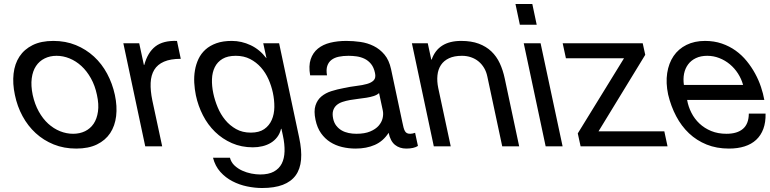

<svg xmlns="http://www.w3.org/2000/svg" viewBox="-20 -734 3860 963"><path d="M54.7 -257.8Q42.5 -314.9 48.1 -364.5Q53.7 -414.1 77.6 -450.4Q101.6 -486.8 143.8 -507.8Q186 -528.8 247.6 -528.8Q309.1 -528.8 360.4 -507.8Q411.6 -486.8 451.2 -450.4Q490.7 -414.1 517.3 -364.5Q543.9 -314.9 556.2 -257.8Q568.4 -200.7 562.5 -151.6Q556.6 -102.5 532.7 -66.4Q508.8 -30.3 466.3 -9.5Q423.8 11.2 362.3 11.2Q300.8 11.2 249.5 -9.5Q198.2 -30.3 158.9 -66.4Q119.6 -102.5 93 -151.6Q66.4 -200.7 54.7 -257.8ZM144 -257.8Q154.3 -210.9 174.6 -174.6Q194.8 -138.2 221.9 -113.5Q249 -88.9 281.2 -75.9Q313.5 -63 346.7 -63Q379.9 -63 406.5 -75.9Q433.1 -88.9 449.7 -113.5Q466.3 -138.2 471.4 -174.6Q476.6 -210.9 466.3 -257.8Q456.5 -304.7 436 -341.3Q415.5 -377.9 388.4 -402.8Q361.3 -427.7 329.1 -440.9Q296.9 -454.1 263.7 -454.1Q230.5 -454.1 203.9 -440.9Q177.2 -427.7 160.6 -402.8Q144 -377.9 139.2 -341.3Q134.3 -304.7 144 -257.8Z M678.2 -517.1 701.7 -408.2H703.6Q720.7 -471.2 759.5 -501.2Q798.3 -531.2 867.7 -528.8L886.7 -439Q835.4 -439 802.7 -424.8Q770 -410.6 753.7 -383.8Q737.3 -356.9 735.6 -318.1Q733.9 -279.3 744.1 -230L793.5 0H708.5L598.6 -517.1Z M1237.8 -68.8Q1279.8 -68.8 1305.2 -86.4Q1330.6 -104 1343 -132.6Q1355.5 -161.1 1356 -196.8Q1356.4 -232.4 1348.6 -269Q1341.3 -303.2 1326.7 -336.4Q1312 -369.6 1288.8 -395.8Q1265.6 -421.9 1234.4 -438Q1203.1 -454.1 1162.6 -454.1Q1121.6 -454.1 1095.9 -438.7Q1070.3 -423.3 1057.4 -397.2Q1044.4 -371.1 1043.2 -337.2Q1042 -303.2 1049.8 -266.1Q1057.1 -231 1071.8 -195.8Q1086.4 -160.6 1109.4 -132.6Q1132.3 -104.5 1164.1 -86.7Q1195.8 -68.8 1237.8 -68.8ZM1480.5 -43.9Q1494.1 19.5 1490 66.9Q1485.8 114.3 1462.9 145.8Q1439.9 177.2 1398.2 193.1Q1356.4 209 1294.4 209Q1257.8 209 1219 200.9Q1180.2 192.9 1145.8 175Q1111.3 157.2 1085.2 128.2Q1059.1 99.1 1048.3 57.1H1133.3Q1139.2 80.1 1156 95.9Q1172.9 111.8 1194.8 121.8Q1216.8 131.8 1240.7 136.5Q1264.6 141.1 1285.2 141.1Q1327.1 141.1 1353.5 126.7Q1379.9 112.3 1393.1 86.7Q1406.2 61 1407.2 24.9Q1408.2 -11.2 1398.9 -54.2L1391.6 -87.9H1389.6Q1383.8 -64 1370.4 -46.4Q1356.9 -28.8 1338.4 -17.6Q1319.8 -6.3 1296.6 -0.7Q1273.4 4.9 1248.5 4.9Q1190.9 4.9 1143.1 -16.1Q1095.2 -37.1 1058.6 -72.8Q1022 -108.4 997.8 -155.8Q973.6 -203.1 962.4 -255.9Q956.1 -286.6 954.3 -318.8Q952.6 -351.1 957.8 -381.3Q962.9 -411.6 975.6 -438.5Q988.3 -465.3 1010.5 -485.4Q1032.7 -505.4 1065.2 -517.1Q1097.7 -528.8 1142.6 -528.8Q1191.4 -528.8 1237.1 -507.3Q1282.7 -485.8 1315.4 -442.9H1316.4L1300.3 -517.1H1379.9Z M1881.3 -267.1Q1871.1 -257.8 1854.5 -252.4Q1837.9 -247.1 1818.1 -243.9Q1798.3 -240.7 1776.9 -238.3Q1755.4 -235.8 1735.1 -232.2Q1714.8 -228.5 1697.3 -222.7Q1679.7 -216.8 1667.7 -206.1Q1655.8 -195.3 1650.9 -179.2Q1646 -163.1 1650.9 -139.2Q1655.3 -118.2 1666.7 -103.5Q1678.2 -88.9 1693.8 -79.8Q1709.5 -70.8 1728.5 -66.9Q1747.6 -63 1767.1 -63Q1809.1 -63 1836.4 -74.5Q1863.8 -85.9 1879.2 -103.5Q1894.5 -121.1 1899.2 -141.6Q1903.8 -162.1 1899.9 -180.2ZM2076.2 -2Q2055.7 11.2 2017.6 11.2Q1984.4 11.2 1961.2 -7.3Q1938 -25.9 1929.2 -67.9Q1902.3 -25.9 1860.1 -7.3Q1817.9 11.2 1763.7 11.2Q1728.5 11.2 1695.8 3.4Q1663.1 -4.4 1636.2 -21.5Q1609.4 -38.6 1590.1 -65.9Q1570.8 -93.3 1562.5 -132.8Q1553.2 -176.8 1562.3 -204.8Q1571.3 -232.9 1592 -250.2Q1612.8 -267.6 1642.1 -276.9Q1671.4 -286.1 1703.1 -292Q1736.8 -299.3 1767.6 -303Q1798.3 -306.6 1820.8 -313Q1843.3 -319.3 1854.7 -331.5Q1866.2 -343.8 1860.8 -368.2Q1855 -396 1841.1 -413.1Q1827.1 -430.2 1808.6 -439.2Q1790 -448.2 1769 -451.2Q1748 -454.1 1728 -454.1Q1701.2 -454.1 1679.2 -449.5Q1657.2 -444.8 1642.6 -433.6Q1627.9 -422.4 1621.6 -403.6Q1615.2 -384.8 1620.1 -356H1535.6Q1527.3 -403.8 1538.3 -436.8Q1549.3 -469.7 1574.5 -490.2Q1599.6 -510.7 1636.5 -519.8Q1673.3 -528.8 1716.8 -528.8Q1752 -528.8 1787.6 -523.7Q1823.2 -518.6 1854.2 -503.2Q1885.3 -487.8 1908.4 -460.2Q1931.6 -432.6 1941.4 -387.2L1998 -121.1Q2001 -106 2003.9 -95Q2006.8 -84 2010.7 -76.9Q2014.6 -69.8 2020.8 -66.4Q2026.9 -63 2037.1 -63Q2042.5 -63 2048.8 -64.2Q2055.2 -65.4 2062 -67.9Z M2125.5 -517.1 2143.1 -435.1H2145Q2177.7 -528.8 2293 -528.8Q2344.2 -528.8 2381.3 -514.9Q2418.5 -501 2444.6 -476.1Q2470.7 -451.2 2486.8 -416.5Q2502.9 -381.8 2511.7 -339.8L2584 0H2499L2424.3 -350.1Q2419.4 -374 2408 -393.3Q2396.5 -412.6 2380.1 -426Q2363.8 -439.5 2342.5 -446.8Q2321.3 -454.1 2296.9 -454.1Q2258.3 -454.1 2232.2 -441.9Q2206.1 -429.7 2191.7 -408Q2177.2 -386.2 2174.1 -356.4Q2170.9 -326.7 2178.2 -292L2240.7 0H2155.8L2045.9 -517.1Z M2691.4 -517.1 2801.8 0H2716.8L2606.9 -517.1ZM2587.4 -609.9 2565.4 -713.9H2649.9L2671.9 -609.9Z M3109.9 -441.9H2818.4L2802.2 -517.1H3203.6L3216.3 -459L2981.9 -75.2H3312L3328.1 0H2892.1L2877.9 -64.9Z M3819.8 -164.1Q3820.8 -120.6 3808.6 -87.6Q3796.4 -54.7 3772.7 -32.7Q3749 -10.7 3714.6 0.2Q3680.2 11.2 3636.2 11.2Q3574.2 11.2 3524.2 -9Q3474.1 -29.3 3436 -65.2Q3397.9 -101.1 3371.6 -150.9Q3345.2 -200.7 3331.1 -259.8Q3318.8 -318.4 3326.4 -367.7Q3334 -417 3358.4 -452.9Q3382.8 -488.8 3423.1 -508.8Q3463.4 -528.8 3516.1 -528.8Q3562 -528.8 3600.3 -515.6Q3638.7 -502.4 3669.9 -480Q3701.2 -457.5 3725.3 -427.7Q3749.5 -397.9 3767.3 -365.2Q3785.2 -332.5 3796.6 -298.3Q3808.1 -264.2 3813.5 -232.9H3426.3Q3432.1 -199.2 3447.8 -168.5Q3463.4 -137.7 3488.3 -114.3Q3513.2 -90.8 3547.1 -76.9Q3581.1 -63 3623.5 -63Q3677.7 -63 3706.5 -87.9Q3735.4 -112.8 3735.8 -164.1ZM3707 -308.1Q3698.7 -338.4 3681.6 -365Q3664.6 -391.6 3640.9 -411.4Q3617.2 -431.2 3588.1 -442.6Q3559.1 -454.1 3527.3 -454.1Q3494.6 -454.1 3470.5 -442.6Q3446.3 -431.2 3431.4 -411.1Q3416.5 -391.1 3411.1 -364.7Q3405.8 -338.4 3410.2 -308.1Z"/></svg>

Font: XB Khoramshahr
Style: Oblique
Weight: 400
Italic angle: 12°
Designer: Behnam
Foundry: Irmug
Version: Version 8.005 2009